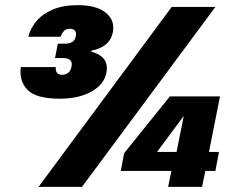

<svg xmlns="http://www.w3.org/2000/svg" viewBox="-20 -727 913 747"><path d="M648 -700H818L299 0H130ZM832 -136 818 -62H779L766 0H634L647 -62H450L463 -131L641 -352H836L793 -136ZM667 -136 695 -276 591 -136ZM90 -584Q98 -616 121 -644Q144 -672 184.5 -689.5Q225 -707 284 -707Q355 -707 391.5 -677.5Q428 -648 419 -602Q413 -571 391 -553.5Q369 -536 336 -530L335 -526Q371 -516 385.5 -496Q400 -476 394 -444Q385 -398 335.5 -370.5Q286 -343 213 -343Q121 -343 87.5 -377Q54 -411 61 -466H197Q196 -450 202.5 -443Q209 -436 222 -436Q235 -436 245 -443.5Q255 -451 258 -467Q262 -484 253.5 -492.5Q245 -501 227 -501H194L205 -557H231Q250 -557 261 -563.5Q272 -570 275 -587Q278 -599 272 -607Q266 -615 252 -615Q238 -615 229.5 -607Q221 -599 216 -584Z"/></svg>

Font: Albert Sans Black
Style: Italic
Weight: 900
Italic angle: -11.25°
Designer: Andreas Rasmussen
Foundry: a.Foundry
Version: Version 1.025